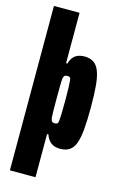

<svg xmlns="http://www.w3.org/2000/svg" viewBox="-139 -803 674 1057"><g transform="rotate(15 198.0 -274.5)"><path d="M31 194V-743H177V-456H185Q190 -476 200.5 -490Q211 -504 228 -511Q245 -518 266 -518Q298 -518 318.5 -504.5Q339 -491 351 -460.5Q363 -430 367.5 -379.5Q372 -329 372 -256Q372 -182 367.5 -131Q363 -80 351.5 -49.5Q340 -19 319 -5.5Q298 8 266 8Q233 8 213 -8.5Q193 -25 185 -52H177V194ZM202 -120Q210 -120 215.5 -123Q221 -126 222.5 -138.5Q224 -151 225 -178.5Q226 -206 226 -255Q226 -305 225 -332.5Q224 -360 222.5 -372.5Q221 -385 215.5 -387.5Q210 -390 202 -390Q192 -390 187 -386Q182 -382 179 -367Q178 -356 177.5 -328.5Q177 -301 177 -255Q177 -209 177.5 -182Q178 -155 179 -145Q182 -128 187 -124Q192 -120 202 -120Z"/></g></svg>

Font: Saira ExtraCondensed Black
Style: Regular
Weight: 900
Width: 2
Designer: Hector Gatti with collaboration of the Omnibus-Type team
Foundry: Omnibus-Type
Version: Version 1.101